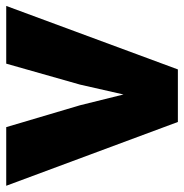

<svg xmlns="http://www.w3.org/2000/svg" viewBox="-10 -590 605 632"><g transform="rotate(-90 293.0 -274.5)"><path d="M207 8 -3 -557H190L262 -314L297.5 -171L330 -314L399 -557H589L380 8Z"/></g></svg>

Font: Merriweather Sans Black
Style: Regular
Weight: 900
Designer: Eben Sorkin
Foundry: Eben Sorkin
Version: Version 1.008; ttfautohint (v1.7.19-72a1) -l 8 -r 50 -G 200 